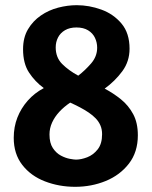

<svg xmlns="http://www.w3.org/2000/svg" viewBox="-20 -716 585 741"><path d="M270 5Q208 5 153.5 -16Q99 -37 66 -79.5Q33 -122 33 -184Q33 -226 47 -262Q61 -298 87 -327.5Q113 -357 149 -376Q115 -401 92 -436Q69 -471 69 -526Q69 -571 88 -603Q107 -635 137.5 -656Q168 -677 204.5 -686.5Q241 -696 276 -696Q324 -696 371 -679Q418 -662 449 -625Q480 -588 480 -528Q480 -479 452 -441Q424 -403 384 -374Q418 -356 447 -332.5Q476 -309 494 -275.5Q512 -242 512 -194Q512 -129 477.5 -84.5Q443 -40 388 -17.5Q333 5 270 5ZM273 -100Q293 -100 316.5 -109Q340 -118 357 -139.5Q374 -161 374 -198Q374 -217 367.5 -232Q361 -247 349.5 -259Q338 -271 322.5 -281.5Q307 -292 289 -301.5Q271 -311 251 -320Q227 -304 209 -284.5Q191 -265 181 -243Q171 -221 171 -197Q171 -164 184 -144.5Q197 -125 215 -115.5Q233 -106 249.5 -103Q266 -100 273 -100ZM282 -424Q308 -444 331.5 -471Q355 -498 355 -532Q355 -552 346.5 -570Q338 -588 320 -599Q302 -610 275 -610Q249 -610 231 -599.5Q213 -589 204 -571.5Q195 -554 195 -533Q195 -494 220 -469Q245 -444 282 -424Z"/></svg>

Font: Kreon
Style: Bold
Weight: 700
Designer: Julia Petretta
Foundry: Julia Petretta and Eli Heuer
Version: Version 2.002